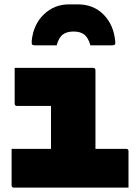

<svg xmlns="http://www.w3.org/2000/svg" viewBox="-20 -857 640 877"><path d="M316 -713Q285 -713 266.5 -699Q248 -685 239 -650H139Q129 -650 126.5 -654Q124 -658 125 -672Q133 -746 180.5 -791.5Q228 -837 295 -837H336Q406 -837 452 -791.5Q498 -746 506 -672Q508 -658 505 -654Q502 -650 492 -650H393Q383 -685 365 -699Q347 -713 316 -713ZM33 -177H213V-373H58Q47 -373 47 -384V-547H405Q416 -547 416 -536V-177H556Q567 -177 567 -166V0H44Q33 0 33 -11Z"/></svg>

Font: Recursive Mn Lnr St Blk
Style: Regular
Weight: 900
Monospace: yes
Version: Version 1.079;hotconv 1.0.112;makeotfexe 2.5.65598; ttfautoh